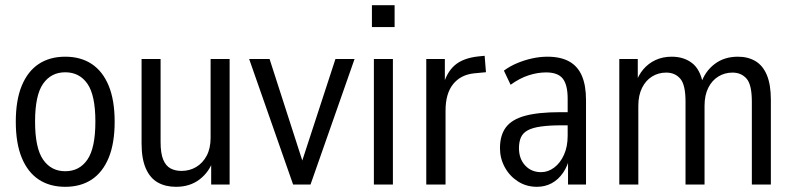

<svg xmlns="http://www.w3.org/2000/svg" viewBox="-20 -715 3072 744"><path d="M232.8 8.9Q172.8 8.9 130.1 -19.3Q87.5 -47.5 64.3 -103.7Q41.2 -159.9 41.2 -243.4Q41.2 -326.7 64.3 -382.8Q87.5 -438.9 130.1 -467.1Q172.8 -495.3 232.8 -495.3Q292.7 -495.3 335.4 -467.1Q378 -438.9 401.2 -382.8Q424.3 -326.7 424.3 -243.4Q424.3 -159.9 401.2 -103.7Q378 -47.5 335.4 -19.3Q292.7 8.9 232.8 8.9ZM232.8 -51.5Q287.9 -51.5 318.7 -96.5Q349.6 -141.5 349.6 -243.9Q349.6 -346.1 318.7 -390.5Q287.9 -434.9 232.8 -434.9Q178.1 -434.9 147 -390.5Q115.9 -346.1 115.9 -243.9Q115.9 -141.5 147 -96.5Q178.1 -51.5 232.8 -51.5Z M661.9 8.9Q621 8.9 591.1 -8.1Q561.2 -25.2 544.9 -62.6Q528.6 -100.1 528.6 -158.9V-486.3H602.3V-164.7Q602.3 -120.9 612.4 -96.5Q622.6 -72.1 640.8 -62.4Q659 -52.7 683.1 -52.7Q715 -52.7 740.4 -68Q765.9 -83.3 781 -111.8Q796.1 -140.4 796.1 -181.1V-486.3H869.8V0H798.3V-95.2H806.5Q791.3 -49.2 753.8 -20.1Q716.3 8.9 661.9 8.9Z M1115.8 0 945.5 -486.3H1024.6L1166.4 -46.5H1136.2L1279.8 -486.3H1353.9L1183.3 0Z M1421.2 -610V-694.8H1509.1V-610ZM1428.8 0V-486.3H1502.5V0Z M1631.8 0V-486.3H1703.8V-378.5H1695.8Q1709.2 -432.9 1741.4 -461.4Q1773.6 -489.8 1832.7 -496.3L1858 -498.8L1863.1 -435.2L1816.9 -430.8Q1765 -425.3 1735.7 -388.8Q1706.5 -352.3 1706.5 -286.6V0Z M2060.4 8.9Q2019.3 8.9 1986.7 -12.2Q1954.2 -33.3 1935.8 -67.4Q1917.4 -101.4 1917.4 -140.5Q1917.4 -191 1940.4 -221.7Q1963.5 -252.4 2014.7 -266.3Q2065.8 -280.3 2150.7 -280.3H2190.3V-229.4H2158.1Q2108.9 -229.4 2076.5 -224.8Q2044.1 -220.3 2025.4 -210.3Q2006.7 -200.3 1998.8 -183Q1991 -165.7 1991 -140.9Q1991 -99.7 2015 -73.8Q2039 -47.9 2076.7 -47.9Q2103.8 -47.9 2127.4 -65.6Q2151.1 -83.3 2165.4 -115.1Q2179.7 -146.8 2179.7 -188.8V-332.5Q2179.7 -386.4 2160.7 -410.4Q2141.7 -434.4 2096.4 -434.4Q2063.1 -434.4 2028.5 -423.2Q1993.9 -412.1 1958.6 -386.5L1932.6 -441.3Q1956 -458.6 1984 -470.3Q2012 -482.1 2042.2 -488.7Q2072.4 -495.3 2100.8 -495.3Q2152.6 -495.3 2185.7 -476.8Q2218.9 -458.3 2234.8 -421.2Q2250.8 -384.2 2250.8 -327V0H2181.1V-108.8H2188.5Q2180.2 -72 2161.8 -45.4Q2143.5 -18.9 2117.8 -5Q2092.1 8.9 2060.4 8.9Z M2379.8 0V-486.3H2451.4V-391.3H2442.8Q2453.1 -422.9 2472.6 -446.1Q2492.1 -469.2 2520.1 -482.3Q2548.1 -495.3 2582.7 -495.3Q2629.6 -495.3 2661.4 -470.9Q2693.2 -446.5 2703.9 -391.1H2696.2Q2711.4 -437.9 2748.8 -466.6Q2786.1 -495.3 2839.4 -495.3Q2878.5 -495.3 2907.3 -478.2Q2936 -461.2 2951.5 -424.4Q2967.1 -387.5 2967.1 -327.7V0H2893.4V-321.2Q2893.4 -387 2872.9 -410.3Q2852.4 -433.7 2818.5 -433.7Q2788.3 -433.7 2763.7 -418.6Q2739 -403.6 2724.5 -374.7Q2710.1 -345.7 2710.1 -304.8V0H2636.4V-321.2Q2636.4 -387 2615.9 -410.3Q2595.4 -433.7 2561.9 -433.7Q2531.3 -433.7 2506.9 -418.6Q2482.4 -403.6 2468 -374.7Q2453.5 -345.7 2453.5 -304.8V0Z"/></svg>

Font: Nunito Sans 12pt ExtraLight Condensed
Style: Regular
Weight: 200
Width: 3
Version: Version 3.101;gftools[0.9.27]